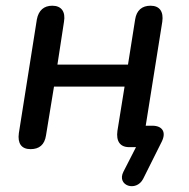

<svg xmlns="http://www.w3.org/2000/svg" viewBox="-20 -515 661 672"><path d="M481 111 546 -19C563 -53 548 -75 513 -75H490L548 -439C553 -474 539 -495 507 -495C477 -495 458 -479 453 -447L428 -289H181L204 -439C210 -474 195 -495 163 -495C134 -495 115 -479 109 -447L46 -49C41 -13 55 7 87 7C117 7 136 -8 141 -41L169 -212H416L391 -57C386 -21 400 0 432 0H456L412 86C387 135 457 158 481 111Z"/></svg>

Font: SN Pro Medium
Style: Italic
Weight: 400
Italic angle: -9°
Designer: Tobias Whetton
Foundry: Supernotes
Version: Version 1.001;Glyphs 3.2 (3249)